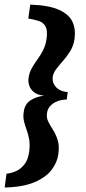

<svg xmlns="http://www.w3.org/2000/svg" viewBox="-24 -685 377 841"><path d="M-3.6 136.3 4.5 75.8Q22.4 74.5 43.7 65.7Q65 56.9 81.9 36.4Q98.8 16 103.8 -20Q107.8 -50.7 103.8 -73.7Q99.9 -96.7 92.7 -116.2Q85.5 -135.6 81 -154.4Q76.5 -173.1 79.9 -194.5Q84.2 -228.8 109 -245.1Q133.8 -261.5 169 -266Q139.9 -268.8 124.5 -281.5Q109.1 -294.1 104 -310.7Q98.8 -327.2 100.8 -341.5Q104.1 -366.7 115.3 -386.5Q126.5 -406.2 140.1 -424.8Q153.8 -443.4 164.9 -465.4Q176.1 -487.3 180.1 -516.3Q185.1 -552.3 175.2 -569.6Q165.4 -586.9 145.2 -593.4Q125 -599.8 100 -603.8L108.4 -664.7Q190.7 -662.1 234.9 -641.8Q279 -621.5 293.6 -589Q308.3 -556.4 302.6 -516.3Q298.6 -485.6 284 -461.8Q269.5 -438 252.6 -419Q235.7 -400.1 222.7 -383Q209.7 -365.8 207 -349Q204.7 -330.1 212.9 -315Q221.1 -299.9 237.5 -291.2Q253.8 -282.5 272.7 -281.9L268.3 -249Q245.4 -248.7 226.5 -241.1Q207.7 -233.5 196 -220.7Q184.3 -208 182 -190.5Q178.7 -169.6 187.6 -151.9Q196.5 -134.2 208.8 -115.2Q221 -96.1 228.9 -70.7Q236.8 -45.4 231.4 -8.5Q226.4 27.2 201.4 59.7Q176.4 92.2 126.5 113.3Q76.7 134.4 -3.6 136.3Z"/></svg>

Font: Alumni Sans SC Thin
Style: Italic
Weight: 100
Italic angle: -8°
Designer: Robert E. Leuschke
Foundry: Robert E. Leuschke
Version: Version 1.016